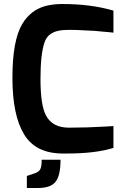

<svg xmlns="http://www.w3.org/2000/svg" viewBox="-20 -760 611 958"><path d="M188 37H282Q282 115 258 146Q234 178 170 178H114V118L158 103Q177 95 182 82Q188 68 188 37ZM92 -642Q132 -708 203 -729Q242 -740 291 -740Q434 -740 546 -707V-597L538 -598Q531 -599 518.5 -600Q506 -601 489 -602.5Q472 -604 452 -606Q431 -607 411 -608Q364 -611 327 -611Q290 -611 270 -606Q249 -602 230 -588.5Q211 -575 202 -548Q182 -490 182 -366Q182 -234 210 -183Q242 -123 324 -123Q418 -123 514 -129L546 -131V-22Q456 6 314 6H291Q157 5 100 -90Q42 -185 42 -372Q42 -560 92 -642Z"/></svg>

Font: Mina
Style: Bold
Weight: 700
Version: Version 1.000